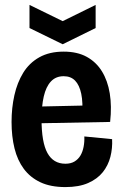

<svg xmlns="http://www.w3.org/2000/svg" viewBox="-20 -748 500 781"><path d="M246 13Q186 13 144.5 -6.5Q103 -26 77 -61Q51 -96 39 -144.5Q27 -193 27 -252Q27 -309 38.5 -360.5Q50 -412 74.5 -452Q99 -492 140 -515Q181 -538 239 -538Q294 -538 332.5 -517Q371 -496 394.5 -458Q418 -420 426.5 -368Q435 -316 428 -252L109 -246V-314L336 -319L314 -277Q318 -331 310.5 -366.5Q303 -402 285.5 -420Q268 -438 239 -438Q207 -438 187 -416.5Q167 -395 158 -355.5Q149 -316 149 -263Q149 -169 173 -125.5Q197 -82 246 -82Q268 -82 283 -91Q298 -100 307 -115Q316 -130 320 -150.5Q324 -171 323 -193L436 -182Q438 -145 429 -110Q420 -75 398 -47.5Q376 -20 338.5 -3.5Q301 13 246 13ZM100 -728 235 -662 369 -728V-634L235 -568L100 -634Z"/></svg>

Font: Bricolage Grotesque 72pt SemiCondensed SemiBold
Style: Regular
Weight: 600
Width: 4
Designer: Mathieu Triay
Foundry: Atelier Triay
Version: Version 1.001;gftools[0.9.33.dev8+g029e19f]